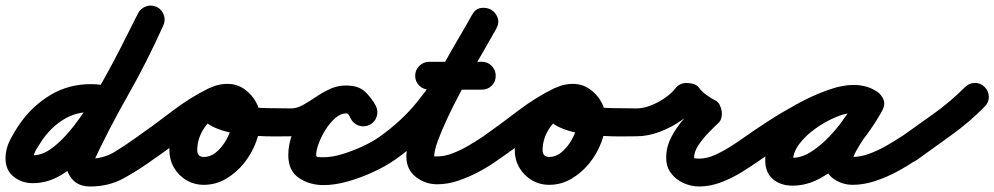

<svg xmlns="http://www.w3.org/2000/svg" viewBox="-62 -615 3605 696"><path d="M378 -238Q372 -218 354 -207.5Q336 -197 316 -202Q291 -209 267 -209Q212 -209 168 -181.5Q124 -154 93 -110Q85 -98 72 -77.5Q59 -57 59 -41Q59 -42 58 -44Q57 -46 55 -48Q52 -53 54 -52.5Q56 -52 57 -52Q93 -52 130 -80.5Q167 -109 204 -156.5Q241 -204 275.5 -261Q310 -318 341 -376Q372 -434 397 -484.5Q422 -535 439 -568Q449 -586 469 -592Q489 -598 508 -589Q526 -579 532 -559Q538 -539 529 -520Q505 -477 476 -418.5Q447 -360 413 -296Q379 -232 339 -171Q299 -110 254.5 -60.5Q210 -11 160.5 19Q111 49 57 49Q17 49 -12.5 25.5Q-42 2 -42 -41Q-42 -76 -25 -108.5Q-8 -141 11 -168Q56 -232 121.5 -271Q187 -310 267 -310Q304 -310 342 -300Q362 -294 372.5 -276Q383 -258 378 -238ZM505 -590Q524 -581 531.5 -561.5Q539 -542 530 -523Q472 -393 401.5 -269Q331 -145 271 -16Q270 -14 273 -26Q276 -38 276 -37Q276 -34 276 -32Q276 -28 274.5 -31.5Q273 -35 271 -37Q267 -40 265 -40Q314 -40 354.5 -65Q395 -90 434 -118Q450 -130 471 -126.5Q492 -123 504 -106Q516 -90 512.5 -69Q509 -48 492 -36Q440 2 386 31.5Q332 61 265 61Q221 61 198 32.5Q175 4 175 -37Q175 -38 177 -48Q179 -57 179 -58Q240 -187 310 -311Q380 -435 438 -565Q447 -584 466.5 -591.5Q486 -599 505 -590Z M422 -48Q410 -65 413.5 -85.5Q417 -106 434 -118Q498 -163 562 -212Q626 -261 695 -295Q695 -295 695 -295Q695 -295 695 -295Q714 -304 734 -297Q754 -290 763 -272Q772 -253 765 -233Q758 -213 740 -204Q674 -172 613 -124.5Q552 -77 492 -36Q475 -24 454.5 -27.5Q434 -31 422 -48ZM696 -295Q715 -304 734.5 -297Q754 -290 763 -271Q772 -252 765 -232Q758 -212 739 -204Q701 -186 677 -149Q653 -112 653 -71Q653 -46 677 -46Q699 -46 717.5 -60Q736 -74 750.5 -95.5Q765 -117 773 -140.5Q781 -164 781 -183Q781 -189 776 -199.5Q771 -210 762 -210Q754 -210 751.5 -208Q749 -206 755 -212Q757 -214 759.5 -219Q762 -224 761 -221Q761 -221 761 -221Q761 -221 761 -221Q761 -223 761 -225Q762 -233 759 -240Q758 -242 755.5 -243.5Q753 -245 754 -246Q754 -246 769.5 -242Q785 -238 801 -234Q817 -230 820 -230Q863 -224 907 -223Q951 -222 994 -222Q994 -222 994 -222Q994 -222 994 -222Q1015 -221 1030 -206.5Q1045 -192 1045 -171Q1044 -150 1029.5 -135Q1015 -120 994 -121Q976 -121 941.5 -120.5Q907 -120 865.5 -122.5Q824 -125 783 -132.5Q742 -140 711 -155Q680 -170 666 -194Q652 -218 665 -255Q665 -255 665 -255Q665 -255 665 -255Q676 -286 704 -298.5Q732 -311 762 -311Q796 -311 823 -292.5Q850 -274 866 -245Q882 -216 882 -183Q882 -143 866.5 -101Q851 -59 823 -24Q795 11 757.5 33Q720 55 677 55Q642 55 613.5 38Q585 21 568.5 -7.5Q552 -36 552 -71Q552 -118 570.5 -162Q589 -206 621 -241Q653 -276 696 -295Q696 -295 696 -295Q696 -295 696 -295Z M944 -171H943Q943 -192 958 -207Q973 -222 994 -222Q1014 -222 1036.5 -234.5Q1059 -247 1083 -263.5Q1107 -280 1134.5 -292.5Q1162 -305 1192 -305Q1230 -305 1257.5 -283.5Q1285 -262 1301 -230Q1310 -211 1303 -191Q1296 -171 1277 -162Q1258 -153 1238 -160Q1218 -167 1209 -186Q1207 -191 1203 -197.5Q1199 -204 1192 -204Q1171 -204 1148.5 -191.5Q1126 -179 1102 -162.5Q1078 -146 1051 -133.5Q1024 -121 994 -121Q973 -121 958.5 -135.5Q944 -150 944 -171ZM1279 -164Q1261 -154 1241 -159.5Q1221 -165 1211 -184Q1206 -192 1204 -198Q1202 -204 1192 -204Q1173 -204 1153.5 -187Q1134 -170 1118.5 -145.5Q1103 -121 1093.5 -95.5Q1084 -70 1084 -53Q1084 -46 1091 -45.5Q1098 -45 1111 -45Q1142 -45 1179.5 -56.5Q1217 -68 1252.5 -84.5Q1288 -101 1312 -118Q1312 -118 1312 -118Q1312 -118 1312 -118Q1329 -130 1349.5 -126.5Q1370 -123 1382 -106Q1394 -89 1390.5 -68.5Q1387 -48 1370 -36Q1337 -13 1292 8Q1247 29 1199.5 42.5Q1152 56 1111 56Q1060 56 1021.5 30Q983 4 983 -53Q983 -92 999.5 -135.5Q1016 -179 1045.5 -217.5Q1075 -256 1112.5 -280.5Q1150 -305 1192 -305Q1235 -305 1258 -285.5Q1281 -266 1299 -232Q1309 -214 1303.5 -194Q1298 -174 1279 -164Z M1300 -48Q1288 -65 1291.5 -85.5Q1295 -106 1312 -118Q1393 -175 1450.5 -246Q1508 -317 1555 -397Q1602 -477 1649 -561Q1661 -583 1681 -586Q1701 -589 1718 -580Q1734 -571 1741.5 -552Q1749 -533 1737 -511Q1726 -492 1705.5 -456.5Q1685 -421 1659.5 -376Q1634 -331 1608 -282.5Q1582 -234 1560.5 -188Q1539 -142 1525.5 -105.5Q1512 -69 1512 -48Q1512 -48 1513.5 -48Q1515 -48 1523 -48Q1550 -48 1579.5 -59.5Q1609 -71 1637 -87.5Q1665 -104 1686 -118Q1703 -130 1723.5 -126.5Q1744 -123 1756 -106Q1768 -89 1764.5 -68.5Q1761 -48 1744 -36Q1714 -14 1677 6Q1640 26 1600.5 39.5Q1561 53 1523 53Q1479 53 1445 26Q1411 -1 1411 -48Q1411 -83 1429.5 -136Q1448 -189 1477.5 -249.5Q1507 -310 1540 -370Q1573 -430 1602.5 -480Q1632 -530 1649 -561Q1661 -583 1681 -586Q1701 -589 1718 -580Q1734 -571 1741.5 -552Q1749 -533 1737 -511Q1686 -420 1635 -334.5Q1584 -249 1520.5 -173Q1457 -97 1370 -36Q1353 -24 1332.5 -27.5Q1312 -31 1300 -48ZM1494 -290Q1473 -290 1458 -304.5Q1443 -319 1443 -340Q1443 -361 1458 -376Q1473 -391 1494 -391Q1542 -391 1589.5 -391Q1637 -391 1685 -391Q1685 -391 1685 -391Q1685 -391 1685 -391Q1706 -391 1720.5 -376Q1735 -361 1735 -340Q1735 -319 1720.5 -304.5Q1706 -290 1685 -290Q1637 -290 1589.5 -290Q1542 -290 1494 -290Q1494 -290 1494 -290Q1494 -290 1494 -290Z M1674 -48Q1662 -65 1665.5 -85.5Q1669 -106 1686 -118Q1750 -163 1814 -212Q1878 -261 1947 -295Q1947 -295 1947 -295Q1947 -295 1947 -295Q1966 -304 1986 -297Q2006 -290 2015 -272Q2024 -253 2017 -233Q2010 -213 1992 -204Q1926 -172 1865 -124.5Q1804 -77 1744 -36Q1727 -24 1706.5 -27.5Q1686 -31 1674 -48ZM1948 -295Q1967 -304 1986.5 -297Q2006 -290 2015 -271Q2024 -252 2017 -232Q2010 -212 1991 -204Q1953 -186 1929 -149Q1905 -112 1905 -71Q1905 -46 1929 -46Q1951 -46 1969.5 -60Q1988 -74 2002.5 -95.5Q2017 -117 2025 -140.5Q2033 -164 2033 -183Q2033 -189 2028 -199.5Q2023 -210 2014 -210Q2006 -210 2003.5 -208Q2001 -206 2007 -212Q2009 -214 2011.5 -219Q2014 -224 2013 -221Q2013 -221 2013 -221Q2013 -221 2013 -221Q2013 -223 2013 -225Q2014 -233 2011 -240Q2010 -242 2007.5 -243.5Q2005 -245 2006 -246Q2006 -246 2021.5 -242Q2037 -238 2053 -234Q2069 -230 2072 -230Q2115 -224 2159 -223Q2203 -222 2246 -222Q2246 -222 2246 -222Q2246 -222 2246 -222Q2267 -221 2282 -206.5Q2297 -192 2297 -171Q2296 -150 2281.5 -135Q2267 -120 2246 -121Q2228 -121 2193.5 -120.5Q2159 -120 2117.5 -122.5Q2076 -125 2035 -132.5Q1994 -140 1963 -155Q1932 -170 1918 -194Q1904 -218 1917 -255Q1917 -255 1917 -255Q1917 -255 1917 -255Q1928 -286 1956 -298.5Q1984 -311 2014 -311Q2048 -311 2075 -292.5Q2102 -274 2118 -245Q2134 -216 2134 -183Q2134 -143 2118.5 -101Q2103 -59 2075 -24Q2047 11 2009.5 33Q1972 55 1929 55Q1894 55 1865.5 38Q1837 21 1820.5 -7.5Q1804 -36 1804 -71Q1804 -118 1822.5 -162Q1841 -206 1873 -241Q1905 -276 1948 -295Q1948 -295 1948 -295Q1948 -295 1948 -295Z M2196 -171H2195Q2195 -192 2210 -207Q2225 -222 2246 -222Q2270 -222 2298 -233Q2326 -244 2350.5 -261.5Q2375 -279 2389 -298Q2396 -306 2407 -310.5Q2418 -315 2430 -314Q2442 -314 2453.5 -310Q2465 -306 2471 -298Q2480 -285 2498 -271.5Q2516 -258 2531 -251Q2541 -246 2546.5 -235.5Q2552 -225 2554 -212Q2556 -200 2553 -188Q2550 -176 2542 -169Q2527 -155 2506.5 -134Q2486 -113 2470 -89Q2454 -65 2454 -43Q2454 -40 2473 -40Q2500 -40 2530 -53.5Q2560 -67 2588 -85Q2616 -103 2637 -118Q2637 -118 2637 -118Q2637 -118 2637 -118Q2654 -130 2674.5 -126.5Q2695 -123 2707 -106Q2719 -89 2715.5 -68.5Q2712 -48 2695 -36Q2664 -14 2627.5 8.5Q2591 31 2551.5 46Q2512 61 2473 61Q2443 61 2415.5 48.5Q2388 36 2370.5 13Q2353 -10 2353 -43Q2353 -83 2372 -119Q2391 -155 2419 -186.5Q2447 -218 2474 -243Q2482 -250 2488.5 -236.5Q2495 -223 2497 -204Q2500 -186 2497.5 -171Q2495 -156 2485 -161Q2460 -174 2433 -194.5Q2406 -215 2389 -238Q2383 -246 2397.5 -250.5Q2412 -255 2430 -254Q2448 -254 2462.5 -250Q2477 -246 2471 -238Q2447 -206 2409.5 -179.5Q2372 -153 2329 -137Q2286 -121 2246 -121Q2225 -121 2210.5 -135.5Q2196 -150 2196 -171Z M2625 -48Q2613 -65 2616.5 -85.5Q2620 -106 2637 -118Q2672 -143 2721.5 -175Q2771 -207 2826.5 -237.5Q2882 -268 2936 -287.5Q2990 -307 3034 -307Q3056 -307 3078 -301Q3100 -295 3118 -282Q3138 -268 3139.5 -248.5Q3141 -229 3131 -214Q3121 -198 3102.5 -191.5Q3084 -185 3064 -197Q3055 -202 3049 -204Q3043 -206 3032 -206Q3005 -206 2968 -190.5Q2931 -175 2895.5 -150Q2860 -125 2836.5 -94.5Q2813 -64 2813 -34Q2813 -30 2812.5 -32Q2812 -34 2811 -36Q2804 -46 2802 -44.5Q2800 -43 2811 -43Q2845 -43 2881 -66.5Q2917 -90 2949.5 -125.5Q2982 -161 3007.5 -198Q3033 -235 3048 -262Q3060 -284 3080 -287.5Q3100 -291 3116 -282Q3133 -273 3140.5 -254.5Q3148 -236 3136 -214Q3128 -198 3110.5 -173Q3093 -148 3074 -120Q3055 -92 3042 -68.5Q3029 -45 3029 -32Q3029 -33 3029 -35Q3028 -38 3026 -40Q3025 -43 3022 -45Q3019 -47 3022 -46Q3025 -46 3029 -46Q3057 -46 3088.5 -57.5Q3120 -69 3150 -86Q3180 -103 3202 -118Q3219 -130 3239.5 -126.5Q3260 -123 3272 -106Q3284 -89 3280.5 -68.5Q3277 -48 3260 -36Q3229 -14 3190 7Q3151 28 3109.5 41.5Q3068 55 3029 55Q2991 55 2959.5 33Q2928 11 2928 -32Q2928 -71 2950 -111Q2972 -151 3000.5 -189.5Q3029 -228 3048 -262Q3060 -284 3080 -287.5Q3100 -291 3116 -282Q3133 -273 3140.5 -254.5Q3148 -236 3136 -214Q3114 -173 3079.5 -126Q3045 -79 3002.5 -37Q2960 5 2911 31.5Q2862 58 2811 58Q2768 58 2740 34.5Q2712 11 2712 -34Q2712 -76 2732.5 -115.5Q2753 -155 2787 -189.5Q2821 -224 2863.5 -250.5Q2906 -277 2949.5 -292Q2993 -307 3032 -307Q3077 -307 3114 -285Q3135 -273 3136.5 -253Q3138 -233 3127 -216Q3117 -200 3098 -193Q3079 -186 3060 -200Q3054 -204 3047 -205Q3040 -206 3034 -206Q3009 -206 2973.5 -193Q2938 -180 2898 -159.5Q2858 -139 2819 -115.5Q2780 -92 2747.5 -71Q2715 -50 2695 -36Q2678 -24 2657.5 -27.5Q2637 -31 2625 -48Z M3190 -46Q3178 -63 3181.5 -84Q3185 -105 3202 -117Q3262 -159 3323 -203Q3384 -247 3436 -299Q3436 -299 3436 -299Q3436 -299 3436 -299Q3451 -314 3471.5 -314.5Q3492 -315 3507 -300Q3522 -285 3522.5 -264.5Q3523 -244 3508 -229Q3453 -173 3388.5 -126.5Q3324 -80 3260 -34Q3243 -22 3222.5 -25.5Q3202 -29 3190 -46Z"/></svg>

Font: FRB American Cursive Ultra
Style: Bold Italic
Weight: 1000
Italic angle: -25°
Version: Version 2.0;Modular Font Editor K font №1